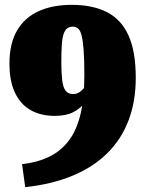

<svg xmlns="http://www.w3.org/2000/svg" viewBox="-20 -676 600 792"><path d="M71 1 84 96Q195 84 280 48.5Q365 13 423 -44.5Q481 -102 510.5 -180Q540 -258 540 -355Q540 -464 510 -530Q480 -596 421 -626Q362 -656 276 -656Q196 -656 138.5 -629.5Q81 -603 50 -549.5Q19 -496 19 -414Q19 -342 41.5 -294Q64 -246 106 -222Q148 -198 206 -198Q253 -198 283.5 -214Q314 -230 333 -256Q352 -282 365 -312L359 -361Q346 -337 333.5 -321Q321 -305 309 -296.5Q297 -288 281 -288Q261 -288 250.5 -302Q240 -316 236.5 -345.5Q233 -375 233 -421Q233 -463 235 -491.5Q237 -520 242.5 -536Q248 -552 257 -559Q266 -566 280 -566Q293 -566 302 -558.5Q311 -551 316.5 -530Q322 -509 325 -469.5Q328 -430 328 -366Q328 -271 312 -204.5Q296 -138 263.5 -95.5Q231 -53 183 -29.5Q135 -6 71 1Z"/></svg>

Font: Roboto Serif Black
Style: Regular
Weight: 900
Designer: Greg Gazdowicz
Foundry: Commercial Type
Version: Version 1.008